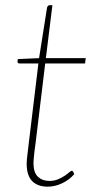

<svg xmlns="http://www.w3.org/2000/svg" viewBox="-20 -692 374 720"><path d="M80 -77Q80 -80 80.2 -84.5Q80.5 -89 81.2 -97.8Q82 -106.5 83.8 -120.5Q85.5 -134.5 88 -156L124 -454H53Q45.5 -454 45.5 -461.5L47 -470.5L126.5 -474L156.5 -664Q157.5 -667 159.8 -669.8Q162 -672.5 165.5 -672.5H176.5L152 -474H301.5L299 -454H149.5L113.5 -156Q110.5 -135.5 109 -122.2Q107.5 -109 106.8 -100.2Q106 -91.5 105.8 -87Q105.5 -82.5 105.5 -80.5Q105.5 -45 122.2 -29.2Q139 -13.5 165 -13.5Q183 -13.5 197.2 -19.5Q211.5 -25.5 222 -32.5Q232.5 -39.5 239.2 -45.5Q246 -51.5 249 -51.5Q252 -51.5 254 -48.5L258.5 -39Q240.5 -18 213.5 -5Q186.5 8 159 8Q121.5 8 101 -12.5Q80.5 -33 80 -77Z"/></svg>

Font: Lato ExtraLight
Style: Italic
Weight: 275
Italic angle: -7°
Designer: Lukasz Dziedzic with Adam Twardoch and Botio Nikoltchev
Foundry: tyPoland Lukasz Dziedzic
Version: Version 2.015; 2015-08-06; http://www.latofonts.com/